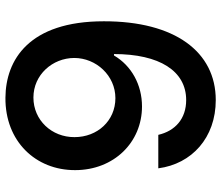

<svg xmlns="http://www.w3.org/2000/svg" viewBox="-72 -704 787 682"><g transform="rotate(-90 321.0 -363.5)"><path d="M314.6 -737.2C159.4 -738.6 56.8 -629.6 57.2 -489.7C57.2 -351.6 156.2 -252.1 283.4 -252.1C360.8 -252.1 428.3 -289.8 464.5 -351.6H469.5C469.5 -190 409.4 -95.2 306.1 -95.2C239.7 -95.2 196.4 -134.2 182.5 -194.2H63.6C79.2 -75.3 172.2 9.9 306.1 9.9C477.6 9.9 586.3 -135.3 585.9 -387.8C585.9 -653.4 448.9 -736.2 314.6 -737.2ZM174.4 -491.8C174 -572.8 234.7 -637.8 315 -637.8C396 -637.8 455.3 -570 455.6 -492.9C455.6 -414.8 392.8 -346.6 312.9 -346.6C232.6 -346.6 174.4 -410.5 174.4 -491.8Z"/></g></svg>

Font: Magic Ui Pro Semi Bold
Style: Regular
Weight: 600
Designer: Stefan Endress, Andreas Faust
Version: Version 1.000;FEAKit 1.0